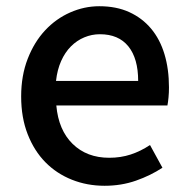

<svg xmlns="http://www.w3.org/2000/svg" viewBox="-20 -584 605 617"><path d="M316 13Q260 13 211 -6.5Q162 -26 126 -62.5Q90 -99 69 -152.5Q48 -206 48 -274Q48 -341 69 -395Q90 -449 125 -486.5Q160 -524 205.5 -544Q251 -564 299 -564Q354 -564 395.5 -545Q437 -526 465.5 -492Q494 -458 508.5 -410Q523 -362 523 -303Q523 -286 521.5 -270.5Q520 -255 518 -245H161Q168 -166 213.5 -121.5Q259 -77 331 -77Q368 -77 400 -87.5Q432 -98 462 -118L502 -45Q464 -20 417 -3.5Q370 13 316 13ZM424 -324Q424 -396 392.5 -435Q361 -474 301 -474Q275 -474 251 -464Q227 -454 208 -435Q189 -416 176.5 -388Q164 -360 160 -324Z"/></svg>

Font: Kinto Sans Med
Style: Regular
Weight: 500
Designer: Authors: Ryoko NISHIZUKA  (kana & ideographs); Paul D. Hunt (Latin, Greek & Cyrillic); Wenlong ZHANG  (bopomofo); Sandol
Foundry: Adobe Systems Incorporated, ookami Inc.
Version: Version 0.001